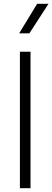

<svg xmlns="http://www.w3.org/2000/svg" viewBox="-20 -993 276 1013"><path d="M85 0V-720H141V0ZM81 -817 176 -973H236L135 -817Z"/></svg>

Font: Geologica Cursive Thin
Style: Regular
Weight: 250
Designer: Sindre Bremnes, Frode Helland
Foundry: Monokrom Skriftforlag AS
Version: Version 1.010;gftools[0.9.28]